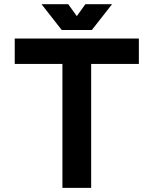

<svg xmlns="http://www.w3.org/2000/svg" viewBox="-20 -909 743 929"><path d="M421.1 0V-599.6H651.9V-722.7H51.3V-599.6H282V0ZM310.1 -888.7H180.9L278.8 -763.7H399.9ZM393.1 -888.7 303.2 -763.7H424.3L522.2 -888.7Z"/></svg>

Font: Giphurs
Style: Regular
Weight: 400
Version: Version 2.010